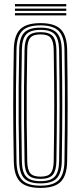

<svg xmlns="http://www.w3.org/2000/svg" viewBox="-20 -921 399 948"><path d="M180 6.8Q109.8 6.8 79.6 -23.5Q49.5 -53.8 48.2 -122.8Q46.5 -202 45.9 -270.5Q45.2 -339 45.2 -403.5Q45.2 -468 46 -534.6Q46.8 -601.2 48.2 -677Q49.5 -746.2 79.6 -776.5Q109.8 -806.8 180 -806.8Q249.2 -806.8 279.6 -776.5Q310 -746.2 311.5 -677Q314 -533.2 314 -401.5Q314 -269.8 311.5 -122.8Q310 -53.8 279.8 -23.5Q249.5 6.8 180 6.8ZM180 -4.2Q242.5 -4.2 269.8 -31.9Q297 -59.5 298.2 -123Q299.8 -219.5 300.4 -308Q301 -396.5 300.5 -486.4Q300 -576.2 298.2 -676.5Q297 -741 269.5 -768.4Q242 -795.8 180 -795.8Q115.5 -795.8 89.1 -767.6Q62.8 -739.5 61.5 -676.8Q59.5 -571 58.9 -482.8Q58.2 -394.5 58.9 -308.4Q59.5 -222.2 61.5 -123Q62.8 -60.2 89.2 -32.2Q115.8 -4.2 180 -4.2ZM180 -15.5Q123.5 -15.5 99.6 -40.2Q75.8 -65 74.8 -123.2Q72.8 -229 72.1 -317.2Q71.5 -405.5 72.1 -491.4Q72.8 -577.2 74.8 -676.2Q75.8 -735 99.6 -759.8Q123.5 -784.5 180 -784.5Q236.2 -784.5 260 -759.4Q283.8 -734.2 285 -676.2Q286.2 -594 286.9 -524.9Q287.5 -455.8 287.5 -392.1Q287.5 -328.5 286.8 -263.2Q286 -198 285 -123.5Q283.8 -66.5 260.4 -41Q237 -15.5 180 -15.5ZM180 -26.5Q230.5 -26.5 250.6 -49.2Q270.8 -72 271.8 -123.8Q273 -207.2 273.6 -275.8Q274.2 -344.2 274.2 -406.9Q274.2 -469.5 273.5 -534.4Q272.8 -599.2 271.8 -675.8Q270.8 -727.2 251 -750.4Q231.2 -773.5 180 -773.5Q130 -773.5 109.5 -751.2Q89 -729 88 -676.2Q86 -576.8 85.4 -489.8Q84.8 -402.8 85.4 -314.6Q86 -226.5 88 -123.5Q89 -70.5 109.8 -48.5Q130.5 -26.5 180 -26.5ZM180 -37.8Q137 -37.8 119.5 -57.2Q102 -76.8 101.2 -123.8Q99.2 -229.8 98.6 -317.8Q98 -405.8 98.6 -491.4Q99.2 -577 101.2 -676Q102 -723.2 119.4 -742.8Q136.8 -762.2 180 -762.2Q224 -762.2 240.9 -742Q257.8 -721.8 258.5 -675.5Q259.8 -589.2 260.4 -520.6Q261 -452 261 -390.5Q261 -329 260.2 -265Q259.5 -201 258.5 -124.2Q257.5 -78.5 240.8 -58.1Q224 -37.8 180 -37.8ZM180 -48.8Q218 -48.8 231.2 -66.8Q244.5 -84.8 245.2 -124.8Q246.5 -206.8 247.1 -273Q247.8 -339.2 247.8 -400.5Q247.8 -461.8 247.1 -527.6Q246.5 -593.5 245.2 -675Q244.5 -715.5 231.1 -733.4Q217.8 -751.2 180 -751.2Q144 -751.2 129.6 -734.5Q115.2 -717.8 114.5 -675.8Q112.5 -575.5 111.9 -488.8Q111.2 -402 111.9 -314.4Q112.5 -226.8 114.5 -124Q115.2 -82.5 129.5 -65.6Q143.8 -48.8 180 -48.8ZM307.2 -889.5H53.8V-900.8H307.2ZM307.2 -867.2H53.8V-878.5H307.2ZM307.2 -845H53.8V-856.2H307.2Z"/></svg>

Font: Big Shoulders Inline Display
Style: Regular
Weight: 400
Designer: Patric King
Foundry: XO Type Co
Version: Version 1.000